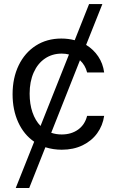

<svg xmlns="http://www.w3.org/2000/svg" viewBox="-20 -727 569 946"><path d="M404.3 -505.9Q440.9 -483.4 464.1 -448.7Q487.3 -414.1 493.2 -370.1H409.2Q400.4 -405.8 374 -430.2L232.4 -72.8Q256.3 -64.5 284.2 -64.5Q331.5 -64.5 365 -88.6Q398.4 -112.8 409.2 -156.2H493.2Q486.3 -108.4 459 -70.6Q431.6 -32.7 386.7 -11Q341.8 10.7 284.2 10.7Q242.7 10.7 203.6 -1.5L124 199.2H57.6L148.4 -28.8Q97.7 -63.5 69.8 -124.5Q42 -185.5 42 -262.7Q42 -342.8 72 -405Q102.1 -467.3 156.5 -502.2Q210.9 -537.1 282.2 -537.1Q316.4 -537.1 348.1 -528.8L418.9 -707H484.4ZM179.7 -106.4 319.8 -458.5Q303.7 -462.9 284.2 -462.9Q237.3 -462.9 201.4 -438.5Q165.5 -414.1 145.8 -369.4Q126 -324.7 126 -265.6Q126 -214.4 139.9 -173.8Q153.8 -133.3 179.7 -106.4Z"/></svg>

Font: Pretendard GOV
Style: Regular
Weight: 400
Designer: Base glyphs from Inter by Rasmus Andersson; Hangeul glyphs from Noto Sans CJK(Source Han Sans) by Jang Soo-young and Kan
Foundry: Kil Hyung-jin
Version: Version 1.309